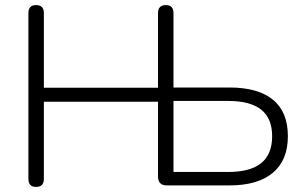

<svg xmlns="http://www.w3.org/2000/svg" viewBox="-20 -731 1206 757"><path d="M92 -26V-679Q92 -711 122 -711Q153 -711 153 -679V-385H603V-679Q603 -711 634 -711Q664 -711 664 -679V-386H885Q997 -386 1056 -338Q1115 -290 1115 -194Q1115 -99 1055.5 -49.5Q996 0 885 0H638Q603 0 603 -35V-330H153V-26Q153 6 122 6Q92 6 92 -26ZM1053 -194Q1053 -264 1010 -298.5Q967 -333 880 -333H664V-53H880Q967 -53 1010 -88Q1053 -123 1053 -194Z"/></svg>

Font: SN Pro Light
Style: Regular
Weight: 300
Designer: Tobias Whetton
Foundry: Supernotes
Version: Version 1.002